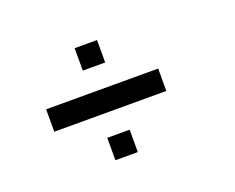

<svg xmlns="http://www.w3.org/2000/svg" viewBox="-77 -794 821 671"><g transform="rotate(-20 333.5 -458.5)"><path d="M333.3 -333.3V-250H250V-333.3ZM333.3 -583.3H250V-666.7H333.3ZM83.3 -416.7V-500H500V-416.7Z"/></g></svg>

Font: Galmuri11 Condensed
Style: Regular
Weight: 400
Width: 3
Designer: Lee Minseo (quiple)
Version: Version 2.399;hotconv 1.1.1;makeotfexe 2.6.0 DEVELOPMENT